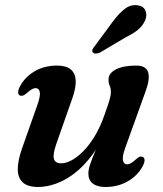

<svg xmlns="http://www.w3.org/2000/svg" viewBox="-20 -735 653 767"><path d="M550.5 -108Q557.5 -104.5 557.5 -95Q557.5 -85.5 550 -71Q530 -33.5 490.5 -10.8Q451 12 401 12Q368.5 12 350.8 -1.8Q333 -15.5 333 -41.5Q333 -57.5 339.8 -77.5Q346.5 -97.5 357.2 -123Q368 -148.5 381.2 -180.8Q394.5 -213 407.5 -254L414.5 -238.5Q386.5 -167.5 351 -119.5Q315.5 -71.5 277.5 -42.5Q239.5 -13.5 202.2 -0.8Q165 12 133.5 12Q90 12 70.2 -7Q50.5 -26 51 -60.2Q51.5 -94.5 67.5 -140.5L129 -315Q142.5 -353 138.8 -368Q135 -383 122.5 -383Q115.5 -383 107.2 -378.5Q99 -374 87 -363Q77.5 -355 71.5 -353Q65.5 -351 59.5 -353.5Q52.5 -357 52.5 -366.5Q52.5 -376 60 -390.5Q80 -428 118.8 -450.5Q157.5 -473 207.5 -473Q245 -473 263.2 -457.2Q281.5 -441.5 282.5 -412.5Q283.5 -383.5 269 -342.5L206.5 -164.5Q190.5 -120 195.2 -101.2Q200 -82.5 224.5 -82.5Q243 -82.5 265.2 -94.2Q287.5 -106 311.2 -129.5Q335 -153 356.5 -187.8Q378 -222.5 394.5 -268Q405 -296.5 411.2 -315.5Q417.5 -334.5 420.2 -346.8Q423 -359 423 -367.5Q423 -382 418.2 -392.5Q413.5 -403 413.5 -417Q413.5 -442.5 443 -457.8Q472.5 -473 524.5 -473Q563.5 -473 571.8 -446.2Q580 -419.5 560.5 -367L481 -146.5Q467.5 -109 471.2 -93.8Q475 -78.5 487.5 -78.5Q494.5 -78.5 502.8 -83Q511 -87.5 523 -98.5Q532.5 -107 538.5 -109Q544.5 -111 550.5 -108ZM430.5 -648.5Q454.5 -681 478 -699.2Q501.5 -717.5 528.5 -714Q553 -711 560.8 -693.2Q568.5 -675.5 560.5 -655.5Q551.5 -633.5 532.8 -617.5Q514 -601.5 483 -586.5L378.5 -524.5Q370 -521 362.2 -521Q354.5 -521 351 -525.5Q346.5 -531 349.8 -537.8Q353 -544.5 358.5 -551Z"/></svg>

Font: Fraunces SemiBold
Style: Italic
Weight: 600
Italic angle: -16°
Version: Version 1.000;[b76b70a41]